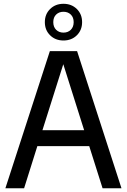

<svg xmlns="http://www.w3.org/2000/svg" viewBox="-20 -1016 685 1036"><path d="M9 0 249 -740H396L635.5 0H533.5L461.5 -227.5H181.5L110 0ZM209 -313.5H434L321.5 -669.5ZM322.5 -797.5Q279 -797.5 250.5 -825.5Q222 -853.5 222 -896.5Q222 -939.5 250.5 -967.5Q279 -995.5 322.5 -995.5Q366 -995.5 394.5 -967.5Q423 -939.5 423 -896.5Q423 -853.5 394.5 -825.5Q366 -797.5 322.5 -797.5ZM322.5 -840Q346.5 -840 362 -855.2Q377.5 -870.5 377.5 -896.5Q377.5 -922.5 362 -937.5Q346.5 -952.5 322.5 -952.5Q298.5 -952.5 283 -937.5Q267.5 -922.5 267.5 -896.5Q267.5 -870.5 283 -855.2Q298.5 -840 322.5 -840Z"/></svg>

Font: Encode Sans SemiCondensed SemiCondensed Medium
Style: Regular
Weight: 500
Width: 4
Designer: Multiple Designers
Foundry: Impallari Type
Version: Version 3.000; ttfautohint (v1.8.3) -l 8 -r 50 -G 200 -x 14 